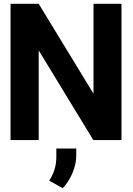

<svg xmlns="http://www.w3.org/2000/svg" viewBox="-20 -731 694 1002"><path d="M35 0H182V-468L467 0H614V-711H468V-242L182 -711H35ZM237 212 307 251C317 241 326 230 335 216C357 181 378 134 378 79V44H274V86C274 142 258 178 237 212Z"/></svg>

Font: Asimov Pro
Style: Bd
Weight: 700
Designer: Google
Version: Version 2.000980; 2014